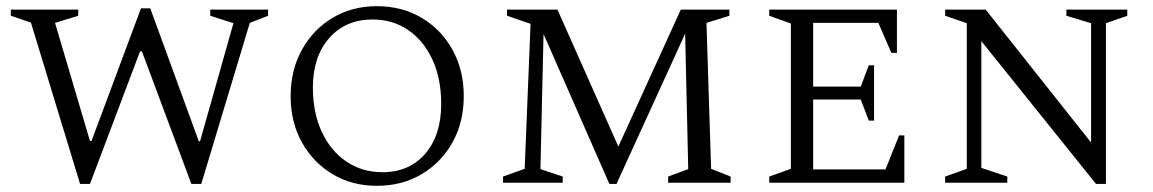

<svg xmlns="http://www.w3.org/2000/svg" viewBox="-20 -591 3728 621"><path d="M239 4 80 -518 15 -540V-560H233V-540L158 -517L271 -135H276L436 -564H466L623 -134H627L735 -516L660 -540V-560H847V-540L788 -517L631 4H599L439 -425H433L271 4Z M1199 10Q1119 10 1056 -27.5Q993 -65 956.5 -130.5Q920 -196 920 -280Q920 -364 956.5 -430Q993 -496 1056 -533.5Q1119 -571 1199 -571Q1280 -571 1343.5 -533.5Q1407 -496 1443.5 -430Q1480 -364 1480 -280Q1480 -196 1443.5 -130.5Q1407 -65 1343.5 -27.5Q1280 10 1199 10ZM1217 -34Q1304 -34 1355.5 -94Q1407 -154 1407 -255Q1407 -337 1378.5 -398.5Q1350 -460 1300 -494Q1250 -528 1185 -528Q1098 -528 1045 -468Q992 -408 992 -308Q992 -226 1021 -164Q1050 -102 1101 -68Q1152 -34 1217 -34Z M1607 0V-20L1677 -45L1696 -514L1620 -540V-560H1783L1980 -117L2182 -560H2339V-540L2265 -517L2280 -45L2343 -20V0H2141V-20L2206 -44L2196 -482L1974 4H1951L1738 -481L1728 -44L1800 -20V0Z M2468 0V-20L2538 -45V-515L2468 -540V-560H2881V-420H2863L2821 -517H2610V-311H2764L2790 -380H2807V-201H2790L2764 -269H2610V-43H2844L2888 -153H2905V0Z M3037 0V-20L3107 -45V-516L3037 -540V-560H3168L3509 -130V-516L3429 -540V-560H3626V-540L3557 -516V4H3525L3154 -458V-48L3238 -20V0Z"/></svg>

Font: Spectral SC Light
Style: Regular
Weight: 300
Designer: Jean-Baptiste Levee
Foundry: Production Type
Version: Version 2.001